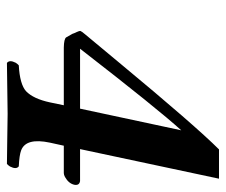

<svg xmlns="http://www.w3.org/2000/svg" viewBox="-69 -581 652 554"><g transform="rotate(90 257.0 -304.0)"><path d="M356 -501Q293.9 -432.6 120.6 -209H293.5ZM502.4 -209Q515.6 -207 513.2 -192.9Q509.8 -176.3 490.7 -165.5Q484.4 -162.1 479.5 -162.1H400.4L391.6 -122.1Q377 -53.2 413.6 -39.1Q427.7 -33.7 460 -32.2Q469.7 -24.9 460.4 -6.8Q456.5 -1 453.1 2Q420.9 1.5 377 1Q330.1 0 308.6 0L161.6 2Q151.9 -5.4 161.1 -23.4Q165 -29.3 168.5 -32.2Q223.1 -35.2 243.2 -53.2Q265.1 -74.2 275.4 -122.1L283.7 -162.1H117.2Q92.3 -162.6 87.9 -168.9L77.6 -187Q76.2 -191.9 72.3 -199.7Q68.8 -207.5 69.3 -210Q70.8 -213.9 78.6 -223.1Q104.5 -253.9 161.1 -322.3Q342.8 -541.5 411.1 -609.9H495.6L410.2 -209Z"/></g></svg>

Font: Linux Libertine Capitals O
Style: Bold Italic Samll Caps
Weight: 400
Italic angle: -12°
Designer: Philipp H. Poll
Foundry: Philipp H. Poll
Version: Version 5.0.4